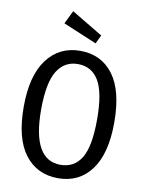

<svg xmlns="http://www.w3.org/2000/svg" viewBox="-98 -976 798 1057"><g transform="rotate(10 300.5 -448.0)"><path d="M224 -908 399 -803 376 -755 188 -834ZM301 -700Q419 -700 486 -610.5Q553 -521 553 -344Q553 -169 485.5 -78.5Q418 12 301 12Q183 12 115 -77Q47 -166 47 -343Q47 -517 115.5 -608.5Q184 -700 301 -700ZM301 -626Q225 -626 184.5 -559.5Q144 -493 144 -343Q144 -63 301 -63Q378 -63 417.5 -128Q457 -193 457 -344Q457 -494 417.5 -560Q378 -626 301 -626Z"/></g></svg>

Font: Fira Sans Condensed
Style: Regular
Weight: 400
Width: 3
Designer: Carrois Corporate & Edenspiekermann AG
Foundry: Carrois Corporate GbR & Edenspiekermann AG
Version: Version 4.202;PS 004.202;hotconv 1.0.88;makeotf.lib2.5.64775